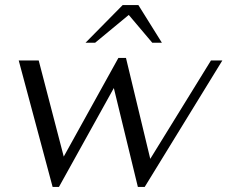

<svg xmlns="http://www.w3.org/2000/svg" viewBox="-20 -729 899 759"><path d="M54 -490H133L232 -110L448 -500H478L574 -101L814 -490H859L552 10H525L430 -381L213 10H188ZM465 -709H527L620 -560H582L489 -670L356 -560H318Z"/></svg>

Font: Fahkwang Light
Style: Italic
Weight: 300
Italic angle: -10°
Version: Version 1.000; ttfautohint (v1.6)